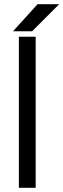

<svg xmlns="http://www.w3.org/2000/svg" viewBox="-20 -895 302 915"><path d="M70 -720H150V0H70ZM159 -875H262L133 -746H42Z"/></svg>

Font: Oak Sans
Style: Regular
Weight: 400
Designer: Erik Kennedy, Walven
Foundry: Erik Kennedy, Walven
Version: Version 1.000